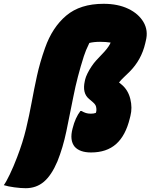

<svg xmlns="http://www.w3.org/2000/svg" viewBox="-136 -790 792 1010"><path d="M409 -770Q484 -770 538.5 -744Q593 -718 619 -673.5Q645 -629 631 -575L628 -562Q608 -475 545 -412L516 -384Q507 -375 501 -369Q495 -363 490 -356Q493 -354 495 -352.5Q497 -351 499 -349L505 -344Q538 -316 549.5 -269.5Q561 -223 550 -180L547 -168Q525 -77 475 -32.5Q425 12 343 12Q284 12 257 -18Q229 -52 246 -115Q260 -171 287 -206H293Q305 -199 316 -195.5Q327 -192 342 -192Q357 -192 368 -196Q370 -200 371 -208Q372 -216 369.5 -228Q367 -240 353 -252L332 -270Q296 -300 310 -363L312 -372Q315 -385 324 -403.5Q333 -422 345.5 -440.5Q358 -459 369 -471L414 -519Q438 -546 446 -566Q421 -570 390 -570Q358 -570 334 -564Q314 -523 305 -494Q270 -384 250.5 -284.5Q231 -185 213 -99Q195 -13 166 59Q135 132 95 166Q55 200 -1 200Q-26 200 -60 195.5Q-94 191 -116 184Q-104 168 -84.5 127.5Q-65 87 -46 37Q-16 -41 1 -112Q18 -183 30.5 -251.5Q43 -320 58.5 -391Q74 -462 101 -538Q139 -646 212.5 -708Q286 -770 409 -770Z"/></svg>

Font: Recursive Mn Csl St XBk
Style: Italic
Weight: 1000
Italic angle: -15°
Monospace: yes
Version: Version 1.079;hotconv 1.0.112;makeotfexe 2.5.65598; ttfautoh